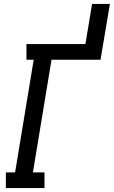

<svg xmlns="http://www.w3.org/2000/svg" viewBox="-20 -960 581 980"><path d="M10 0V-80H57L152 -655H115V-735H416L450 -940H541L493 -655H243L148 -80H207V0Z"/></svg>

Font: Iosevka Curly Slab MdObl
Style: Regular
Weight: 500
Italic angle: -9°
Monospace: yes
Designer: Belleve Invis
Foundry: Belleve Invis
Version: Version 11.0.0; ttfautohint (v1.8.3)